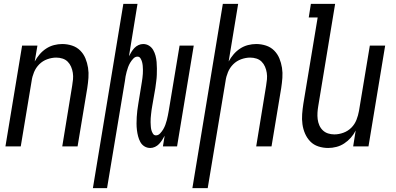

<svg xmlns="http://www.w3.org/2000/svg" viewBox="-20 -755 2040 990"><path d="M8 0 94 -520H173L159 -438Q170 -458 184.5 -475Q199 -492 218 -504.5Q237 -517 258.5 -522.5Q280 -528 301 -528Q327 -528 351.5 -520Q376 -512 393.5 -494.5Q411 -477 420.5 -454Q430 -431 434 -405.5Q438 -380 436 -353.5Q434 -327 430 -301L380 0H301L352 -312Q355 -329 356.5 -346Q358 -363 355.5 -379.5Q353 -396 346.5 -411Q340 -426 329 -437Q318 -448 302.5 -453Q287 -458 270 -458Q247 -458 223.5 -449.5Q200 -441 182.5 -423.5Q165 -406 155.5 -383Q146 -360 143 -337L87 0Z M459 215 616 -735H689L645 -465Q651 -476 657.5 -487Q664 -498 673 -507.5Q682 -517 694 -522.5Q706 -528 718 -528Q735 -528 748.5 -519.5Q762 -511 770 -497Q778 -483 782 -467.5Q786 -452 787.5 -435.5Q789 -419 789 -402Q789 -385 788.5 -368.5Q788 -352 785.5 -335Q783 -318 781 -301L765 -209Q763 -198 761.5 -187.5Q760 -177 759 -166.5Q758 -156 757 -145.5Q756 -135 756.5 -125Q757 -115 757.5 -104.5Q758 -94 760.5 -84.5Q763 -75 768.5 -66Q774 -57 784 -57Q796 -57 805.5 -67Q815 -77 821.5 -88Q828 -99 832.5 -111Q837 -123 840 -135Q843 -147 845.5 -159Q848 -171 850 -183L906 -520H979L893 0H820L829 -55Q823 -44 816 -33Q809 -22 800 -12.5Q791 -3 779 2.5Q767 8 755 8Q738 8 724.5 -0.5Q711 -9 703.5 -23Q696 -37 692 -52.5Q688 -68 686 -84.5Q684 -101 684 -118Q684 -135 685 -151.5Q686 -168 688 -185Q690 -202 693 -219L708 -311Q710 -322 711.5 -332.5Q713 -343 714.5 -353.5Q716 -364 716.5 -374.5Q717 -385 717 -395Q717 -405 716 -415.5Q715 -426 712.5 -435.5Q710 -445 704.5 -454Q699 -463 689 -463Q677 -463 667.5 -453Q658 -443 651.5 -432Q645 -421 640.5 -409Q636 -397 633 -385Q630 -373 627.5 -361Q625 -349 624 -337L532 215Z M972 215 1129 -735H1208L1159 -438Q1170 -458 1184.5 -475Q1199 -492 1218 -504.5Q1237 -517 1258.5 -522.5Q1280 -528 1301 -528Q1327 -528 1351.5 -520Q1376 -512 1393.5 -494.5Q1411 -477 1420.5 -454Q1430 -431 1434 -405.5Q1438 -380 1436 -353.5Q1434 -327 1430 -301L1380 0H1301L1352 -312Q1355 -329 1356.5 -346Q1358 -363 1355.5 -379.5Q1353 -396 1346.5 -411Q1340 -426 1329 -437Q1318 -448 1302.5 -453Q1287 -458 1270 -458Q1247 -458 1223.5 -449.5Q1200 -441 1182.5 -423.5Q1165 -406 1155.5 -383Q1146 -360 1143 -337L1051 215Z M1672 8Q1646 8 1621.5 0Q1597 -8 1580 -25.5Q1563 -43 1553 -66Q1543 -89 1539.5 -114.5Q1536 -140 1538 -166.5Q1540 -193 1544 -219L1618 -665H1572L1583 -735H1708L1621 -208Q1618 -191 1617 -174Q1616 -157 1618 -140.5Q1620 -124 1626.5 -109Q1633 -94 1644.5 -83Q1656 -72 1671.5 -67Q1687 -62 1704 -62Q1727 -62 1750.5 -70.5Q1774 -79 1791.5 -96.5Q1809 -114 1818 -137Q1827 -160 1831 -183L1887 -520H1966L1880 0H1801L1814 -82Q1804 -62 1789 -45Q1774 -28 1755 -15.5Q1736 -3 1714.5 2.5Q1693 8 1672 8Z"/></svg>

Font: Iosevka Term Curly
Style: Italic
Weight: 400
Italic angle: -9°
Designer: Belleve Invis
Foundry: Belleve Invis
Version: Version 32.3.0